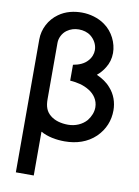

<svg xmlns="http://www.w3.org/2000/svg" viewBox="-107 -836 838 1155"><g transform="rotate(10 312.5 -258.0)"><path d="M536.5 -352.1C513.5 -379.2 483.3 -397.9 451 -412.5C469.8 -428.1 485.4 -445.8 497.9 -466.7C514.6 -492.7 524 -524 524 -558.3C524 -618.8 492.7 -684.4 439.6 -721.9C400 -751 346.9 -765.6 297.9 -765.6C251 -765.6 200 -755.2 157.3 -724C104.2 -686.5 72.9 -625 72.9 -562.5V250H182.3V-17.7C225 6.2 277.1 15.6 329.2 15.6C401 15.6 466.7 -5.2 516.7 -53.1C564.6 -100 586.5 -157.3 586.5 -218.8C586.5 -267.7 569.8 -315.6 536.5 -352.1ZM444.8 -135.4C417.7 -104.2 376 -86.5 332.3 -86.5C287.5 -86.5 249 -97.9 222.9 -119.8C195.8 -141.7 184.4 -170.8 184.4 -216.7V-561.5C184.4 -588.5 199 -620.8 225 -639.6C246.9 -655.2 270.8 -662.5 297.9 -662.5C324 -662.5 351 -655.2 370.8 -639.6C394.8 -620.8 413.5 -590.6 413.5 -556.2C413.5 -534.4 405.2 -509.4 386.5 -489.6C366.7 -466.7 335.4 -453.1 299 -446.9V-350C341.7 -346.9 381.2 -338.5 417.7 -315.6C450 -295.8 476 -261.5 476 -217.7C476 -189.6 464.6 -160.4 444.8 -135.4Z"/></g></svg>

Font: Manrope Semibold
Style: Regular
Weight: 600
Width: 4
Designer: Michael Sharanda
Foundry: Michael Sharanda
Version: Version 2.000;PS 002.000;hotconv 1.0.88;makeotf.lib2.5.64775